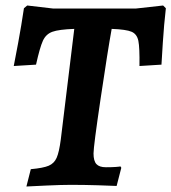

<svg xmlns="http://www.w3.org/2000/svg" viewBox="-20 -672 623 698"><path d="M111 -437 30 -432Q34 -451 46 -516Q58 -581 67 -642L79 -652L173 -641H474L573 -652L583 -642Q576 -581 572 -518Q568 -455 567 -437L487 -432Q488 -499 483 -523.5Q478 -548 458.5 -556.5Q439 -565 386 -567Q372 -490 346 -315Q320 -140 320 -114Q320 -87 330.5 -75.5Q341 -64 365 -64Q386 -64 400 -65Q414 -66 418 -67L421 -62L404 4Q385 3 335 1.5Q285 0 237 0Q204 0 149 2.5Q94 5 76 6L92 -57Q137 -61 157 -69.5Q177 -78 186 -98.5Q195 -119 201 -165L250 -567Q194 -565 170.5 -556.5Q147 -548 136 -524Q125 -500 111 -437Z"/></svg>

Font: Alegreya SC
Style: Bold Italic
Weight: 700
Italic angle: -7°
Designer: Juan Pablo del Peral
Foundry: Huerta Tipografica
Version: Version 2.007; ttfautohint (v1.6)